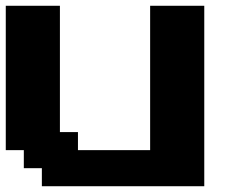

<svg xmlns="http://www.w3.org/2000/svg" viewBox="-20 -645 852 665"><path d="M125 0H687.5V-625H500V-125H250V-187.5H187.5V-625H0V-125H62.5V-62.5H125Z"/></svg>

Font: Faithful 32x
Style: Semibold
Weight: 400
Foundry: Faithful Resource Pack
Version: Version 1.0; January 27, 2023